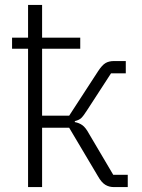

<svg xmlns="http://www.w3.org/2000/svg" viewBox="-20 -760 578 780"><path d="M94 0V-562H29V-607H94V-740H151V-607H306V-562H151V-290H261L378 -470Q395 -496 409 -504Q423 -512 443 -512H491V-462H431L333 -311Q319 -289 310 -280.5Q301 -272 284 -268V-264Q301 -261 314.5 -251.5Q328 -242 342 -216L440 -50H499V0H442Q423 0 407.5 -9.5Q392 -19 378 -44L261 -241H151V0Z"/></svg>

Font: IBM Plex Sans Light
Style: Regular
Weight: 300
Designer: Mike Abbink, Paul van der Laan, Pieter van Rosmalen
Foundry: Bold Monday
Version: Version 3.201